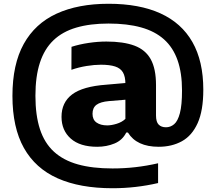

<svg xmlns="http://www.w3.org/2000/svg" viewBox="-20 -769 1145 1019"><path d="M577 230Q404.5 230 286.2 177.5Q168 125 107 16.5Q46 -92 46 -260Q46 -427.5 106 -535.8Q166 -644 280.2 -696.5Q394.5 -749 556 -749Q719.5 -749 831.5 -698Q943.5 -647 1001.2 -545.8Q1059 -444.5 1059 -293Q1059 -182 1029 -115.5Q999 -49 945.5 -19.5Q892 10 822 10Q763.5 10 722.8 -9Q682 -28 659 -65.5H650Q630 -25 587.8 -7.5Q545.5 10 496 10Q404.5 10 355.5 -33.5Q306.5 -77 306.5 -149Q306.5 -225.5 363 -268Q419.5 -310.5 544 -319.5L675 -331L690.5 -243.5L558.5 -232.5Q513 -228.5 492 -212.8Q471 -197 471 -165Q471 -133.5 492.5 -118.5Q514 -103.5 549 -103.5Q571 -103.5 599 -112Q627 -120.5 645.5 -138V-324.5Q645.5 -362.5 632.5 -384.8Q619.5 -407 590.8 -416.2Q562 -425.5 515.5 -425.5Q481.5 -425.5 439.5 -418.8Q397.5 -412 359 -398.5L359.5 -520.5Q401.5 -534 450.2 -541.2Q499 -548.5 544.5 -548.5Q635 -548.5 693.5 -526.8Q752 -505 780 -454.5Q808 -404 808 -317.5V-156Q808 -122 822 -107.8Q836 -93.5 861 -93.5Q885 -93.5 904.2 -109.8Q923.5 -126 934.8 -168.5Q946 -211 946 -288.5Q946 -382.5 922.2 -449.8Q898.5 -517 850.5 -560Q802.5 -603 729 -623.5Q655.5 -644 556 -644Q458 -644 384.8 -622.5Q311.5 -601 263.5 -555Q215.5 -509 191.8 -436.2Q168 -363.5 168 -260.5Q168 -157 192 -83.5Q216 -10 266.2 36Q316.5 82 393.5 103.5Q470.5 125 577 125Q639 125 698.5 118.2Q758 111.5 819 97.5V202.5Q761 216 700.2 223Q639.5 230 577 230Z"/></svg>

Font: Encode Sans SC SemiExpanded
Style: Bold
Weight: 700
Width: 6
Designer: Multiple Designers
Foundry: Impallari Type
Version: Version 3.002